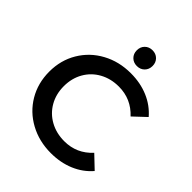

<svg xmlns="http://www.w3.org/2000/svg" viewBox="-247 -1061 1222 1222"><g transform="rotate(45 363.5 -450.5)"><path d="M44 -350Q44 -453 93 -535Q142 -617 227.5 -663.5Q313 -710 419 -710Q505 -710 576 -680Q647 -650 696 -593L612 -514Q536 -596 425 -596Q353 -596 296 -564.5Q239 -533 207 -477Q175 -421 175 -350Q175 -279 207 -223Q239 -167 296 -135.5Q353 -104 425 -104Q536 -104 612 -187L696 -107Q647 -50 575.5 -20Q504 10 418 10Q312 10 226.5 -36.5Q141 -83 92.5 -165Q44 -247 44 -350ZM342 -840Q342 -871 362 -891Q382 -911 413 -911Q444 -911 464 -891Q484 -871 484 -840Q484 -809 464 -789Q444 -769 413 -769Q382 -769 362 -789Q342 -809 342 -840Z"/></g></svg>

Font: mBank SemiBold
Style: Regular
Weight: 600
Designer: Julieta Ulanovsky
Foundry: Julieta Ulanovsky
Version: Version 7.200